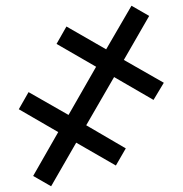

<svg xmlns="http://www.w3.org/2000/svg" viewBox="-20 -650 640 673"><path d="M282.2 -210.9 420.9 -129.9 386.2 -69.8 247.1 -149.9 159.2 2.9 96.2 -33.2 184.1 -187 45.9 -267.1 80.1 -327.1 220.2 -247.1 316.9 -416 178.2 -496.1 212.9 -557.1 352.1 -477.1 440.9 -629.9 502.9 -594.2 414.1 -439.9 554.2 -359.9 518.1 -299.8 379.9 -379.9Z"/></svg>

Font: Apple Sans Adjectives
Style: Regular
Weight: 400
Monospace: yes
Foundry: Apple Sans Adjectives
Version: Version 0.01